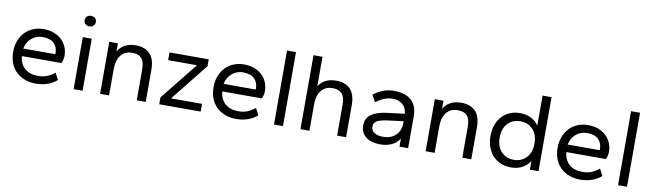

<svg xmlns="http://www.w3.org/2000/svg" viewBox="-39 -1183 5791 1707"><g transform="rotate(10 2857.0 -329.5)"><path d="M298 10Q245 10 200 -6.5Q155 -23 122 -54Q89 -85 70.5 -130.5Q52 -176 52 -235Q52 -291 70 -336.5Q88 -382 119.5 -414Q151 -446 193.5 -463Q236 -480 285 -480Q337 -480 378 -464.5Q419 -449 448 -421.5Q477 -394 492.5 -357Q508 -320 508 -277Q508 -261 503.5 -241.5Q499 -222 492 -210H135Q142 -138 187 -99.5Q232 -61 305 -61Q352 -61 387.5 -75.5Q423 -90 456 -117L488 -56Q411 10 298 10ZM288 -409Q233 -409 190.5 -374.5Q148 -340 135 -278H424Q425 -281 425 -288Q425 -342 391 -375.5Q357 -409 288 -409Z M639 0V-470H720V0ZM679 -574Q657 -574 643 -587.5Q629 -601 629 -622Q629 -643 643 -656Q657 -669 679 -669Q702 -669 716 -656Q730 -643 730 -622Q730 -601 716 -587.5Q702 -574 679 -574Z M1209 0V-280Q1209 -348 1181.5 -378.5Q1154 -409 1097 -409Q1031 -409 995 -363.5Q959 -318 959 -240V0H878V-470H956V-396Q977 -435 1018 -457.5Q1059 -480 1117 -480Q1198 -480 1244 -434Q1290 -388 1290 -289V0Z M1412 0V-62L1682 -400H1422V-470H1776V-408L1506 -70H1786V0Z M2107 10Q2054 10 2009 -6.5Q1964 -23 1931 -54Q1898 -85 1879.5 -130.5Q1861 -176 1861 -235Q1861 -291 1879 -336.5Q1897 -382 1928.5 -414Q1960 -446 2002.5 -463Q2045 -480 2094 -480Q2146 -480 2187 -464.5Q2228 -449 2257 -421.5Q2286 -394 2301.5 -357Q2317 -320 2317 -277Q2317 -261 2312.5 -241.5Q2308 -222 2301 -210H1944Q1951 -138 1996 -99.5Q2041 -61 2114 -61Q2161 -61 2196.5 -75.5Q2232 -90 2265 -117L2297 -56Q2220 10 2107 10ZM2097 -409Q2042 -409 1999.5 -374.5Q1957 -340 1944 -278H2233Q2234 -281 2234 -288Q2234 -342 2200 -375.5Q2166 -409 2097 -409Z M2448 0V-668H2529V0Z M3018 0V-280Q3018 -348 2990.5 -378.5Q2963 -409 2906 -409Q2840 -409 2804 -363.5Q2768 -318 2768 -240V0H2687V-668H2768V-401Q2790 -438 2829.5 -459Q2869 -480 2926 -480Q3007 -480 3053 -434Q3099 -388 3099 -289V0Z M3407 10Q3326 10 3278 -27Q3230 -64 3230 -130Q3230 -196 3278.5 -230Q3327 -264 3407 -275L3577 -296Q3571 -354 3535.5 -381.5Q3500 -409 3445 -409Q3377 -409 3297 -351L3264 -413Q3301 -444 3347.5 -462Q3394 -480 3445 -480Q3551 -480 3605 -431Q3659 -382 3659 -286V0H3581V-73Q3555 -31 3510 -10.5Q3465 10 3407 10ZM3422 -61Q3460 -61 3489.5 -73Q3519 -85 3538.5 -105.5Q3558 -126 3568 -152Q3578 -178 3578 -206V-229L3428 -210Q3372 -202 3342.5 -186Q3313 -170 3313 -132Q3313 -98 3342 -79.5Q3371 -61 3422 -61Z M4148 0V-280Q4148 -348 4120.5 -378.5Q4093 -409 4036 -409Q3970 -409 3934 -363.5Q3898 -318 3898 -240V0H3817V-470H3895V-396Q3916 -435 3957 -457.5Q3998 -480 4056 -480Q4137 -480 4183 -434Q4229 -388 4229 -289V0Z M4586 10Q4537 10 4496 -7Q4455 -24 4425 -56Q4395 -88 4378 -133Q4361 -178 4361 -235Q4361 -292 4378 -337Q4395 -382 4425 -414Q4455 -446 4496 -463Q4537 -480 4586 -480Q4644 -480 4688 -457Q4732 -434 4755 -396V-668H4836V0H4758V-79Q4736 -39 4691 -14.5Q4646 10 4586 10ZM4601 -61Q4670 -61 4714 -107.5Q4758 -154 4758 -235Q4758 -316 4714 -362.5Q4670 -409 4601 -409Q4532 -409 4488 -362.5Q4444 -316 4444 -235Q4444 -154 4488 -107.5Q4532 -61 4601 -61Z M5213 10Q5160 10 5115 -6.5Q5070 -23 5037 -54Q5004 -85 4985.5 -130.5Q4967 -176 4967 -235Q4967 -291 4985 -336.5Q5003 -382 5034.5 -414Q5066 -446 5108.5 -463Q5151 -480 5200 -480Q5252 -480 5293 -464.5Q5334 -449 5363 -421.5Q5392 -394 5407.5 -357Q5423 -320 5423 -277Q5423 -261 5418.5 -241.5Q5414 -222 5407 -210H5050Q5057 -138 5102 -99.5Q5147 -61 5220 -61Q5267 -61 5302.5 -75.5Q5338 -90 5371 -117L5403 -56Q5326 10 5213 10ZM5203 -409Q5148 -409 5105.5 -374.5Q5063 -340 5050 -278H5339Q5340 -281 5340 -288Q5340 -342 5306 -375.5Q5272 -409 5203 -409Z M5554 0V-668H5635V0Z"/></g></svg>

Font: Celebes
Style: Regular
Weight: 400
Designer: Anugrah Pasau
Foundry: Lafontype
Version: Version 1.000; ttfautohint (v1.8.4)